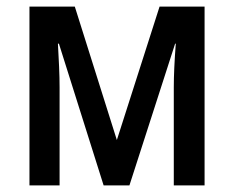

<svg xmlns="http://www.w3.org/2000/svg" viewBox="-20 -560 707 580"><path d="M69 0V-540H206L333 -137L462 -540H598V0H505V-296Q505 -349 511 -428H509L371 0H293L158 -428H155Q157 -393 158.5 -358.5Q160 -324 160 -296V0Z"/></svg>

Font: Noto Sans Condensed Medium
Style: Regular
Weight: 500
Width: 3
Designer: Monotype Design Team
Foundry: Monotype Imaging Inc.
Version: Version 2.013; ttfautohint (v1.8.4.7-5d5b)